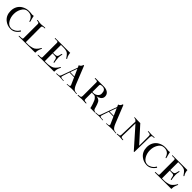

<svg xmlns="http://www.w3.org/2000/svg" viewBox="750 -3216 5692 5692"><g transform="rotate(45 3596.5 -369.5)"><path d="M641 -168C614 -116 575 -75 525 -46C482 -21 439 -9 398 -9C319 -9 256 -50 210 -133C171 -202 152 -279 152 -364C152 -449 171 -526 210 -595C256 -678 319 -719 398 -719C523 -718 590 -668 631 -549C636 -532 645 -526 656 -531C662 -534 662 -545 656 -565C643 -609 634 -643 629 -666C620 -697 614 -723 612 -744C594 -739 576 -737 557 -737C548 -737 539 -738 531 -739C484 -746 443 -749 408 -748C335 -747 267 -728 204 -693C87 -629 21 -509 21 -364C21 -239 64 -141 150 -70C220 -12 303 18 398 19C504 21 595 -34 672 -147Z M1464 -211C1471 -226 1470 -235 1461 -238C1452 -241 1445 -235 1438 -220C1432 -205 1419 -185 1400 -160C1374 -127 1346 -99 1315 -78C1290 -61 1251 -48 1196 -38C1155 -30 1121 -26 1096 -26C1019 -26 985 -26 996 -25C995 -184 994 -397 994 -664C994 -678 1002 -690 1018 -699C1030 -706 1049 -710 1075 -712C1084 -713 1092 -713 1101 -713C1107 -714 1110 -717 1110 -722C1109 -734 1097 -738 1075 -735C1000 -726 954 -721 937 -721C912 -721 887 -723 860 -727L813 -736C783 -739 768 -735 768 -724C767 -717 775 -713 791 -713C812 -712 828 -710 838 -706C857 -697 867 -683 867 -662L866 -60C866 -45 857 -34 838 -27C829 -24 794 -22 733 -22C722 -22 716 -18 716 -9C716 -2 723 1 737 1L1414 -3C1416 -45 1417 -69 1418 -76C1421 -98 1429 -125 1441 -157L1464 -211Z M2260 -211C2267 -226 2266 -235 2257 -238C2248 -241 2241 -235 2234 -220C2228 -205 2215 -185 2196 -160C2170 -127 2142 -99 2111 -78C2086 -61 2047 -48 1992 -38C1951 -30 1917 -26 1892 -26C1815 -26 1781 -26 1792 -25L1791 -351H1835C1901 -351 1940 -345 1951 -334C1966 -319 1978 -284 1987 -229C1992 -201 1996 -187 1998 -186C2006 -184 2011 -183 2013 -183C2026 -186 2028 -195 2021 -212C2018 -221 2013 -247 2008 -290C2003 -333 2001 -366 2001 -389C2002 -426 2007 -469 2018 -516C2021 -531 2019 -539 2010 -541C1999 -543 1992 -533 1988 -511C1977 -452 1964 -416 1948 -401C1930 -384 1896 -375 1845 -374C1816 -373 1798 -373 1791 -373L1792 -705C1826 -705 1867 -705 1914 -704C1953 -703 1989 -698 2022 -689C2036 -684 2049 -679 2060 -674C2083 -660 2107 -637 2132 -606C2144 -591 2158 -571 2175 -546C2186 -530 2195 -524 2204 -528C2208 -530 2210 -534 2210 -540C2210 -547 2207 -555 2200 -562C2184 -582 2171 -615 2160 -661C2153 -696 2150 -720 2152 -733C2153 -732 1946 -731 1532 -731C1524 -732 1520 -728 1520 -721C1520 -714 1527 -710 1540 -709C1540 -709 1563 -709 1610 -709C1645 -709 1662 -696 1662 -669V-60C1662 -45 1653 -34 1634 -27C1625 -24 1590 -22 1529 -22C1518 -22 1512 -18 1512 -9C1512 -2 1519 1 1533 1L2210 -1C2212 -45 2213 -70 2214 -76C2217 -98 2225 -125 2237 -157L2260 -211Z M3145 -18C3137 -21 3126 -23 3111 -22C3086 -21 3062 -27 3040 -40C3001 -63 2965 -116 2932 -199C2782 -570 2707 -757 2708 -758H2682C2679 -741 2672 -725 2662 -708C2658 -701 2653 -695 2648 -689C2629 -670 2609 -658 2588 -654L2620 -583C2546 -379 2485 -210 2436 -77C2427 -51 2409 -34 2382 -26C2368 -22 2342 -20 2303 -20C2294 -20 2290 -16 2290 -9C2290 -2 2295 1 2306 0C2382 -5 2426 -8 2438 -8C2455 -8 2480 -7 2511 -4L2584 1C2595 2 2602 -1 2603 -8C2604 -14 2598 -17 2584 -17C2545 -18 2520 -20 2509 -22C2480 -29 2466 -41 2467 -58C2469 -76 2496 -159 2547 -306L2744 -303L2846 -72C2847 -69 2847 -65 2847 -61C2847 -43 2841 -32 2830 -29C2809 -22 2780 -18 2745 -18C2737 -18 2733 -14 2733 -7C2733 -2 2739 0 2750 0C2827 -4 2891 -8 2940 -12C3005 -13 3071 -9 3137 0C3146 1 3151 -2 3151 -9C3151 -13 3149 -16 3145 -18ZM2555 -329C2580 -399 2606 -473 2635 -550L2734 -326Z M3932 -4C3931 -15 3923 -20 3906 -20C3875 -20 3852 -39 3837 -78C3834 -84 3827 -110 3815 -156C3804 -196 3788 -239 3765 -286C3750 -317 3723 -341 3685 -358C3658 -370 3633 -376 3610 -377C3661 -384 3702 -400 3734 -424C3777 -455 3799 -498 3798 -551C3797 -613 3771 -660 3720 -693C3677 -720 3623 -734 3559 -734H3476C3434 -733 3403 -733 3382 -733C3301 -733 3254 -733 3240 -734C3212 -735 3198 -731 3197 -722C3197 -713 3205 -708 3220 -708C3261 -707 3284 -706 3289 -705C3308 -701 3317 -689 3317 -670V-97C3317 -66 3311 -46 3299 -37C3282 -30 3268 -26 3258 -25L3213 -22C3198 -21 3191 -16 3190 -6C3190 2 3205 4 3220 4C3289 -2 3337 -5 3364 -6C3383 -6 3420 -5 3476 -3C3503 -2 3520 -1 3527 0C3539 1 3550 -6 3550 -13C3550 -20 3540 -25 3519 -27C3496 -28 3470 -28 3454 -39C3442 -48 3436 -66 3436 -93V-352H3527C3547 -353 3565 -346 3581 -333C3589 -327 3603 -313 3622 -291C3644 -266 3668 -214 3693 -136C3714 -73 3726 -26 3730 3C3744 2 3763 2 3787 2C3850 3 3882 3 3883 3C3916 3 3932 1 3932 -4ZM3666 -535C3666 -492 3647 -454 3608 -423C3569 -392 3526 -377 3478 -377C3455 -377 3441 -377 3436 -376V-657C3436 -675 3443 -688 3458 -697C3463 -700 3475 -703 3496 -705C3519 -708 3540 -708 3557 -705C3630 -695 3666 -638 3666 -535Z M4794 -18C4786 -21 4775 -23 4760 -22C4735 -21 4711 -27 4689 -40C4650 -63 4614 -116 4581 -199C4431 -570 4356 -757 4357 -758H4331C4328 -741 4321 -725 4311 -708C4307 -701 4302 -695 4297 -689C4278 -670 4258 -658 4237 -654L4269 -583C4195 -379 4134 -210 4085 -77C4076 -51 4058 -34 4031 -26C4017 -22 3991 -20 3952 -20C3943 -20 3939 -16 3939 -9C3939 -2 3944 1 3955 0C4031 -5 4075 -8 4087 -8C4104 -8 4129 -7 4160 -4L4233 1C4244 2 4251 -1 4252 -8C4253 -14 4247 -17 4233 -17C4194 -18 4169 -20 4158 -22C4129 -29 4115 -41 4116 -58C4118 -76 4145 -159 4196 -306L4393 -303L4495 -72C4496 -69 4496 -65 4496 -61C4496 -43 4490 -32 4479 -29C4458 -22 4429 -18 4394 -18C4386 -18 4382 -14 4382 -7C4382 -2 4388 0 4399 0C4476 -4 4540 -8 4589 -12C4654 -13 4720 -9 4786 0C4795 1 4800 -2 4800 -9C4800 -13 4798 -16 4794 -18ZM4204 -329C4229 -399 4255 -473 4284 -550L4383 -326Z M5698 -722C5697 -729 5691 -732 5678 -731L5634 -727C5605 -726 5582 -725 5566 -725C5509 -728 5468 -730 5444 -732C5431 -733 5423 -728 5423 -719C5424 -713 5429 -710 5440 -709C5485 -708 5513 -702 5525 -693C5537 -684 5543 -664 5543 -631V-232L5092 -730C5078 -729 5042 -729 4984 -730C4928 -732 4893 -734 4880 -735C4859 -738 4848 -734 4847 -722C4847 -717 4850 -714 4855 -713C4864 -713 4872 -713 4880 -712C4900 -711 4919 -701 4936 -682L4959 -658L4942 -96C4941 -66 4935 -48 4923 -41C4911 -35 4887 -31 4851 -28C4834 -26 4825 -22 4825 -16C4825 -6 4830 -2 4841 -3C4862 -6 4877 -7 4885 -7C4913 -8 4934 -9 4947 -9C4971 -9 5012 -7 5069 -2C5082 -1 5090 -6 5090 -15C5089 -22 5084 -25 5074 -25C5039 -26 5014 -32 5000 -41C4989 -48 4985 -68 4986 -103L4999 -621L5555 6L5573 3C5582 -412 5586 -625 5586 -638C5587 -655 5589 -668 5593 -678C5598 -691 5609 -699 5626 -703L5668 -706C5689 -707 5699 -713 5698 -722Z M6351 -168C6324 -116 6285 -75 6235 -46C6192 -21 6149 -9 6108 -9C6029 -9 5966 -50 5920 -133C5881 -202 5862 -279 5862 -364C5862 -449 5881 -526 5920 -595C5966 -678 6029 -719 6108 -719C6233 -718 6300 -668 6341 -549C6346 -532 6355 -526 6366 -531C6372 -534 6372 -545 6366 -565C6353 -609 6344 -643 6339 -666C6330 -697 6324 -723 6322 -744C6304 -739 6286 -737 6267 -737C6258 -737 6249 -738 6241 -739C6194 -746 6153 -749 6118 -748C6045 -747 5977 -728 5914 -693C5797 -629 5731 -509 5731 -364C5731 -239 5774 -141 5860 -70C5930 -12 6013 18 6108 19C6214 21 6305 -34 6382 -147Z M7174 -211C7181 -226 7180 -235 7171 -238C7162 -241 7155 -235 7148 -220C7142 -205 7129 -185 7110 -160C7084 -127 7056 -99 7025 -78C7000 -61 6961 -48 6906 -38C6865 -30 6831 -26 6806 -26C6729 -26 6695 -26 6706 -25L6705 -351H6749C6815 -351 6854 -345 6865 -334C6880 -319 6892 -284 6901 -229C6906 -201 6910 -187 6912 -186C6920 -184 6925 -183 6927 -183C6940 -186 6942 -195 6935 -212C6932 -221 6927 -247 6922 -290C6917 -333 6915 -366 6915 -389C6916 -426 6921 -469 6932 -516C6935 -531 6933 -539 6924 -541C6913 -543 6906 -533 6902 -511C6891 -452 6878 -416 6862 -401C6844 -384 6810 -375 6759 -374C6730 -373 6712 -373 6705 -373L6706 -705C6740 -705 6781 -705 6828 -704C6867 -703 6903 -698 6936 -689C6950 -684 6963 -679 6974 -674C6997 -660 7021 -637 7046 -606C7058 -591 7072 -571 7089 -546C7100 -530 7109 -524 7118 -528C7122 -530 7124 -534 7124 -540C7124 -547 7121 -555 7114 -562C7098 -582 7085 -615 7074 -661C7067 -696 7064 -720 7066 -733C7067 -732 6860 -731 6446 -731C6438 -732 6434 -728 6434 -721C6434 -714 6441 -710 6454 -709C6454 -709 6477 -709 6524 -709C6559 -709 6576 -696 6576 -669V-60C6576 -45 6567 -34 6548 -27C6539 -24 6504 -22 6443 -22C6432 -22 6426 -18 6426 -9C6426 -2 6433 1 6447 1L7124 -1C7126 -45 7127 -70 7128 -76C7131 -98 7139 -125 7151 -157L7174 -211Z"/></g></svg>

Font: GFS Fleischman
Style: Regular
Weight: 400
Designer: George Matthiopoulos
Foundry: George Matthiopoulos
Version: Version 1.0